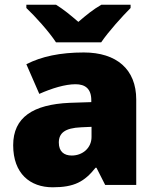

<svg xmlns="http://www.w3.org/2000/svg" viewBox="-20 -786 663 816"><path d="M218 -606H410C441 -652 501 -718 535 -752V-766H411C376 -746 348 -723 313 -693C278 -723 253 -744 218 -766H92V-752C130 -716 188 -652 218 -606ZM336 -563C236 -563 156 -546 92 -513L147 -387C201 -411 257 -428 301 -428C342 -428 368 -409 368 -360V-352L276 -349C120 -342 36 -287 36 -169C36 -48 108 10 204 10C296 10 339 -14 386 -73H390L427 0H559V-363C559 -491 476 -563 336 -563ZM325 -245 369 -247V-204C369 -157 331 -125 285 -125C252 -125 230 -142 230 -180C230 -220 255 -242 325 -245Z"/></svg>

Font: Noto Sans Sinhala Black
Style: Regular
Weight: 900
Designer: Jelle Bosma - Monotype Design Team
Foundry: Monotype Imaging Inc.
Version: Version 2.006